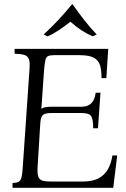

<svg xmlns="http://www.w3.org/2000/svg" viewBox="-20 -899 604 919"><path d="M40 0V-23Q59 -24 68.5 -28.5Q78 -33 82.5 -49Q87 -65 89 -100L121 -565Q124 -600 118.5 -615.5Q113 -631 96.5 -636Q80 -641 50 -642V-665H498L489 -525H466Q466 -560 459.5 -584.5Q453 -609 430.5 -622Q408 -635 360 -635H240Q221 -635 211 -631Q201 -627 197.5 -612.5Q194 -598 191 -565L178 -378Q186 -384 198 -386Q210 -388 225 -388H370Q430 -388 438 -455H461L449 -285H426Q426 -329 416 -343.5Q406 -358 370 -358H225Q197 -358 186 -349Q175 -340 173 -311L160 -100Q158 -68 163.5 -53Q169 -38 185 -34Q201 -30 231 -30H374Q424 -30 453.5 -46.5Q483 -63 498 -91.5Q513 -120 518 -155H541L522 0ZM424 -725Q370 -748 317 -795Q289 -773 261.5 -754.5Q234 -736 208 -725L189 -734Q260 -799 325 -879H327Q355 -839 383.5 -802.5Q412 -766 443 -734Z"/></svg>

Font: Bona Nova SC
Style: Italic
Weight: 400
Italic angle: -4°
Designer: Mateusz Machalski
Foundry: Capitalics
Version: Version 4.001; ttfautohint (v1.8.4.7-5d5b)